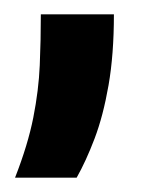

<svg xmlns="http://www.w3.org/2000/svg" viewBox="-20 -114 203 268"><path d="M1 134Q19 88 26.5 50Q34 12 35.5 -23Q37 -58 37 -94H139Q139 -38 131.5 5Q124 48 112 79.5Q100 111 87 134Z"/></svg>

Font: Bricolage Grotesque 24pt Medium
Style: Regular
Weight: 500
Designer: Mathieu Triay
Foundry: Atelier Triay
Version: Version 1.001;gftools[0.9.33.dev8+g029e19f]